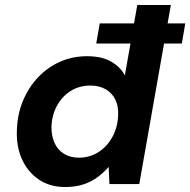

<svg xmlns="http://www.w3.org/2000/svg" viewBox="-20 -740 765 772"><path d="M367 -565 381 -646H725L711 -565ZM242 12Q180 12 135.5 -18.5Q91 -49 68 -100.5Q45 -152 48 -218Q50 -281 72.5 -335Q95 -389 133.5 -429.5Q172 -470 222 -492Q272 -514 330 -514Q389 -514 426.5 -492.5Q464 -471 482 -437L532 -720H667L540 0H420L417 -69Q399 -48 374 -29Q349 -10 316.5 1Q284 12 242 12ZM297 -106Q341 -106 376 -128.5Q411 -151 432 -189.5Q453 -228 455 -275Q457 -312 444 -339Q431 -366 405 -381Q379 -396 344 -396Q300 -396 265.5 -375Q231 -354 210 -316.5Q189 -279 187 -232Q186 -196 198.5 -167Q211 -138 236.5 -122Q262 -106 297 -106Z"/></svg>

Font: DM Sans 16pt
Style: Bold Italic
Weight: 700
Italic angle: -10°
Version: Version 4.004;gftools[0.9.30]